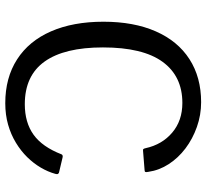

<svg xmlns="http://www.w3.org/2000/svg" viewBox="-48 -744 802 747"><g transform="rotate(90 353.5 -371.0)"><path d="M378 -752Q428 -752 474.5 -735.5Q521 -719 558 -691Q595 -663 619 -626Q643 -589 649 -547Q651 -538 649.5 -535Q648 -532 642 -532L567 -526Q562 -525 560 -528Q558 -531 557 -536Q543 -600 496.5 -639.5Q450 -679 381 -679Q277 -679 221 -602Q165 -525 165 -370Q165 -220 220 -143Q275 -66 386 -66Q457 -66 504.5 -100Q552 -134 581 -209Q584 -215 593 -213L652 -199Q655 -198 657 -195Q659 -192 657 -185Q649 -156 632.5 -128Q616 -100 592 -75.5Q568 -51 536 -31.5Q504 -12 465.5 -1Q427 10 382 10Q283 10 211.5 -36Q140 -82 102.5 -168Q65 -254 65 -372Q65 -490 102.5 -575.5Q140 -661 210.5 -706.5Q281 -752 378 -752Z"/></g></svg>

Font: Libre Franklin
Style: Regular
Weight: 400
Designer: Pablo Impallari, Rodrigo Fuenzalida, Nhung Nguyen
Foundry: Impallari Type
Version: Version 3.000